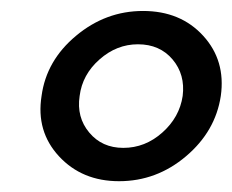

<svg xmlns="http://www.w3.org/2000/svg" viewBox="-20 -776 426 352"><path d="M198.2 -443.8Q130.4 -443.8 88.1 -489.5Q45.9 -535.2 56.2 -600.1Q64.9 -665 119.4 -710.4Q173.8 -755.9 242.2 -755.9Q311 -755.9 352.5 -710.4Q394 -665 384.8 -600.1Q375 -535.2 321 -489.5Q267.1 -443.8 198.2 -443.8ZM206.1 -504.9Q246.1 -504.9 277.6 -533Q309.1 -561 314.9 -600.1Q319.8 -639.2 296.4 -667Q272.9 -694.8 232.9 -694.8Q193.8 -694.8 162.4 -667Q130.9 -639.2 126 -600.1Q120.1 -561 143.6 -533Q167 -504.9 206.1 -504.9Z"/></svg>

Font: Oakes Grotesk
Style: Bold Italic
Weight: 700
Designer: Samuel Oakes
Foundry: Samuel Oakes
Version: Version 1.0 | wf-rip DC20170320